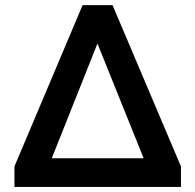

<svg xmlns="http://www.w3.org/2000/svg" viewBox="-20 -739 771 759"><path d="M37.1 0V-81.1L306.6 -718.8H424.8L695.3 -81.1V0ZM184.6 -113.3H547.9L366.2 -564.5H364.3Z"/></svg>

Font: Min Sans Bold
Style: Regular
Weight: 700
Designer: Jinseong-Kim, NotoSansCJK, Nunito
Foundry: Jinseong-Kim
Version: Version 1.400;Glyphs 3.1.2 (3151)